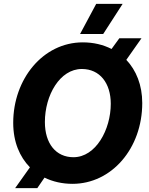

<svg xmlns="http://www.w3.org/2000/svg" viewBox="-20 -932 768 988"><path d="M353 14C554 14 712 -168 712 -402C712 -494 681 -570 630 -624L708 -735H594L554 -680C511 -702 461 -714 406 -714C201 -714 48 -525 48 -300C48 -202 81 -125 134 -71L58 36H172L209 -18C252 3 301 14 353 14ZM358 -123C268 -123 211 -193 211 -304C211 -442 288 -577 401 -577C494 -577 550 -504 550 -398C550 -265 473 -123 358 -123ZM611 -912H475L392 -757H511Z"/></svg>

Font: Fixel Text 20240404
Style: Bold Italic
Weight: 700
Width: 4
Italic angle: -10°
Designer: AlfaBravo + MacPaw
Foundry: Kyrylo Tkachov, Marchela Mozhyna, Serhii Makarenko, Maria Weinstein, Zakhar Kryvoshyya
Version: Version 1.211;Glyphs 3.2 (3225)